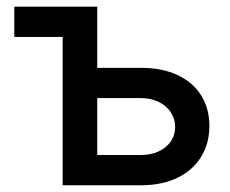

<svg xmlns="http://www.w3.org/2000/svg" viewBox="-20 -550 682 570"><path d="M268.6 -348.6H398.4Q461.9 -348.6 507.8 -326.9Q553.7 -305.2 577.6 -266.1Q601.6 -227.1 601.6 -175.8Q601.6 -125 577.6 -85.2Q553.7 -45.4 507.8 -22.7Q461.9 0 398.4 0H166V-440.4H22.5V-530.3H268.6ZM398.4 -89.8Q427.2 -89.8 450.4 -100.3Q473.6 -110.8 486.8 -129.9Q500 -148.9 500 -172.9Q500 -197.3 486.8 -217Q473.6 -236.8 450.4 -247.8Q427.2 -258.8 398.4 -258.8H268.6V-89.8Z"/></svg>

Font: WEMIX Pretendard Medium
Style: Regular
Weight: 500
Designer: Base glyphs from Inter by Rasmus Andersson; Hangeul glyphs from Noto Sans CJK(Source Han Sans) by Jang Soo-young and Kan
Foundry: Kil Hyung-jin
Version: Version 1.000